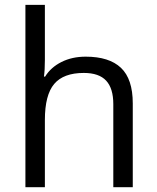

<svg xmlns="http://www.w3.org/2000/svg" viewBox="-20 -780 654 800"><path d="M452.1 0V-346.2Q452.1 -411.6 422.4 -443.8Q392.6 -476.1 329.1 -476.1Q244.6 -476.1 205.8 -430.2Q167 -384.3 167 -279.8V0H85.9V-759.8H167V-529.8Q167 -488.3 163.1 -460.9H168Q191.9 -499.5 236.1 -521.7Q280.3 -543.9 336.9 -543.9Q435.1 -543.9 484.1 -497.3Q533.2 -450.7 533.2 -349.1V0Z"/></svg>

Font: f04975060
Style: Regular
Weight: 400
Foundry: Ascender Corporation
Version: Version 1.10